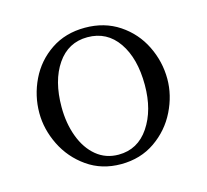

<svg xmlns="http://www.w3.org/2000/svg" viewBox="-80 -579 736 684"><g transform="rotate(-15 288.0 -237.5)"><path d="M52 -237Q52 -301 80 -359Q108 -417 161.5 -453Q215 -489 287 -489Q359 -489 413 -453Q467 -417 495.5 -359Q524 -301 524 -237Q524 -177 495.5 -119Q467 -61 413 -23.5Q359 14 287 14Q216 14 162.5 -23.5Q109 -61 80.5 -119Q52 -177 52 -237ZM441 -237Q441 -335 400 -394.5Q359 -454 287 -454Q216 -454 175 -394Q134 -334 134 -237Q134 -177 152.5 -127.5Q171 -78 205.5 -49.5Q240 -21 287 -21Q358 -21 399.5 -82.5Q441 -144 441 -237Z"/></g></svg>

Font: Shippori Mincho
Style: Regular
Weight: 400
Designer: FONTDASU
Foundry: FONTDASU / Google Inc. / but / Adobe
Version: Version 3.110; ttfautohint (v1.8.3)